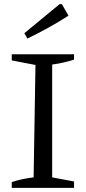

<svg xmlns="http://www.w3.org/2000/svg" viewBox="-20 -911 419 931"><path d="M37 0V-28Q64 -37 90.5 -42.5Q117 -48 143 -51L152 -596L37 -618V-648H339V-622Q315 -614 288.5 -608Q262 -602 233 -598V-51L339 -31V0ZM113 -724 98 -750 269 -891H280L312 -835Q264 -804 214 -776.5Q164 -749 113 -724Z"/></svg>

Font: Piazzolla
Style: Regular
Weight: 400
Designer: Juan Pablo del Peral
Foundry: Huerta Tipografica
Version: Version 1.330